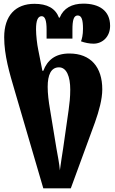

<svg xmlns="http://www.w3.org/2000/svg" viewBox="-20 -795 634 1055"><path d="M218 240H369L502 -123C524 -185 542 -250 542 -304C542 -426 479 -501 361 -501C283 -501 240 -464 218 -406H213L190 -522C184 -550 178 -601 178 -634C178 -683 188 -706 209 -706C227 -706 236 -684 236 -632V-583H378V-632C378 -684 385 -710 407 -710C429 -710 436 -685 436 -637C436 -602 430 -580 425 -568C446 -560 472 -555 494 -555C542 -555 585 -592 585 -653C585 -738 523 -775 438 -775C375 -775 329 -750 308 -698H304C284 -750 239 -774 169 -774C66 -774 3 -710 3 -590C3 -492 32 -394 61 -296ZM309 141C306 103 297 60 290 20L255 -193C247 -239 242 -281 242 -318C242 -383 260 -425 304 -425C346 -425 366 -374 366 -303C366 -261 362 -226 357 -190L327 20C322 52 314 103 309 141Z"/></svg>

Font: Noto Serif Georgian Condensed Black
Style: Regular
Weight: 900
Width: 3
Designer: Monotype Design Team, Akaki Razmadze
Foundry: Google LLC
Version: Version 2.003